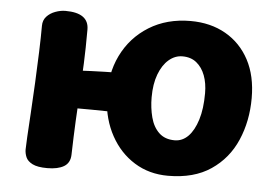

<svg xmlns="http://www.w3.org/2000/svg" viewBox="-45 -615 974 689"><g transform="rotate(5 442.0 -270.5)"><path d="M84.8 -492.1Q84.8 -512.3 97.1 -525.7Q109.4 -539.1 128 -545.9Q146.6 -552.8 164.6 -552.8Q248.7 -552.8 248.7 -492.9Q248.7 -424.6 246.4 -370.7Q244.1 -316.8 241.1 -267Q238.1 -217.2 235.3 -162.9Q232.6 -108.7 230.8 -39.8Q229.8 -10.8 208.1 2.1Q186.3 15 148.2 15Q112.9 15 94.8 5.8Q76.8 -3.4 70.9 -17.3Q65.1 -31.2 65.1 -44.9Q65.1 -54.1 67 -89.8Q68.9 -125.4 72.2 -176.7Q75.4 -228 78.2 -285.9Q81 -343.8 82.9 -397.9Q84.8 -452 84.8 -492.1ZM128.4 -208 119 -332Q142.9 -337.3 185.1 -340.6Q227.3 -343.9 276.2 -345.8Q325 -347.7 369 -348.2Q413 -348.7 440.7 -347.7Q464 -346.9 470.3 -331.8Q476.6 -316.8 481.7 -291.8Q485.2 -275.3 482.1 -254.4Q478.9 -233.6 468 -218.8Q457.1 -204.1 437.9 -204.9Q413.1 -205.7 373.9 -206.6Q334.8 -207.4 290.4 -207.8Q246 -208.2 203.6 -208.1Q161.2 -208 128.4 -208ZM857.3 -299Q857.3 -216.2 827.4 -147.2Q797.6 -78.2 736.4 -36.8Q675.3 4.6 582 4.6Q513.9 4.6 460.9 -28.4Q407.9 -61.3 376 -119.3Q344.1 -177.2 339.8 -251.2Q334.7 -339.1 368.1 -407.7Q401.6 -476.3 465.8 -516.1Q530 -555.8 615.3 -555.8Q687.1 -555.8 741.7 -524.7Q796.3 -493.6 826.8 -436.4Q857.3 -379.2 857.3 -299ZM499.3 -271Q499.3 -232.7 508.2 -198.8Q517.1 -164.9 538.4 -144.6Q559.7 -124.3 594.8 -124.3Q622.4 -124.3 643.4 -145.4Q664.3 -166.6 676.7 -206.2Q689.1 -245.8 689.1 -302Q689.1 -337.9 678.6 -365.9Q668 -394 647.8 -410.4Q627.7 -426.9 597 -426.9Q570.1 -426.9 547.8 -407.8Q525.6 -388.8 512.4 -353.8Q499.3 -318.9 499.3 -271Z"/></g></svg>

Font: Playpen Sans
Style: Regular
Weight: 400
Designer: Laura Meseguer, Veronika Burian, José Scaglione, Kostas Bartsokas, Vera Evstafieva, Tom Grace, Yorlmar Campos
Foundry: TypeTogether
Version: Version 2.000